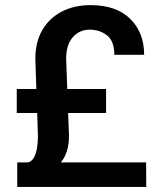

<svg xmlns="http://www.w3.org/2000/svg" viewBox="-20 -741 628 761"><path d="M400.4 -293H250L253.4 -204.6Q253.9 -172.9 246.1 -145.5Q238.3 -118.2 221.2 -97.2H559.1L559.6 0H48.3V-97.2H90.8Q106.9 -101.1 115.5 -118.2Q124 -135.3 127.2 -157.7Q130.4 -180.2 130.4 -200.2L127.4 -293H46.4V-388.2H124L120.1 -507.3Q120.1 -574.7 147.9 -622.3Q175.8 -669.9 225.3 -695.3Q274.9 -720.7 338.9 -720.7Q440.9 -720.7 496.1 -666.3Q551.3 -611.8 551.3 -523.9H433.1Q433.1 -578.6 403.8 -601.1Q374.5 -623.5 335.4 -623.5Q295.4 -623.5 268.8 -593.8Q242.2 -564 242.2 -507.3L246.6 -388.2H400.4Z"/></svg>

Font: Vazirmatn RD UI FD Medium
Style: Regular
Weight: 500
Designer: Saber Rastikerdar
Foundry: Saber Rastikerdar
Version: Version 33.003